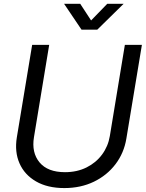

<svg xmlns="http://www.w3.org/2000/svg" viewBox="-20 -959 752 991"><path d="M312 11.7Q225.1 11.7 165.8 -22.7Q106.4 -57.1 80.6 -116.2Q54.7 -175.3 66.9 -250L146 -727.5H233.9L155.3 -251Q142.1 -171.4 184.1 -120.8Q226.1 -70.3 315.4 -70.3Q377.4 -70.3 426.5 -94.7Q475.6 -119.1 506.8 -161.4Q538.1 -203.6 546.9 -256.8L624.5 -727.5H712.4L632.3 -244.1Q620.1 -169.4 576.2 -111.6Q532.2 -53.7 464.4 -21Q396.5 11.7 312 11.7ZM394 -939.5 450.2 -853.5 533.7 -939.5H617.7V-939L481.9 -805.7H400.9L311 -939V-939.5Z"/></svg>

Font: Inter Display
Style: Italic
Weight: 400
Italic angle: -9.39999°
Designer: Rasmus Andersson
Foundry: rsms
Version: Version 4.000;git-a52131595